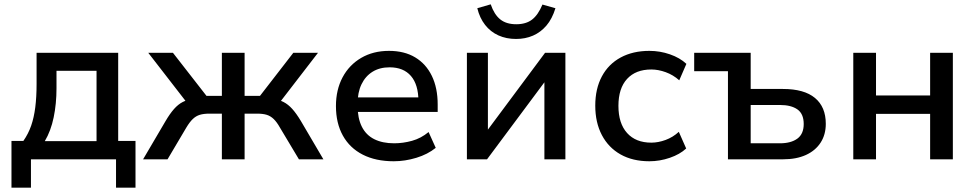

<svg xmlns="http://www.w3.org/2000/svg" viewBox="-20 -736 4505 887"><path d="M33 131V-85H88Q111 -118 124 -155.5Q137 -193 143 -240.5Q149 -288 149 -349V-492H526V-85H606V131H516V0H123V131ZM187 -84H426V-409H241V-328Q241 -257 228 -194Q215 -131 187 -84Z M641 0 745 -177Q765 -211 784 -232.5Q803 -254 824.5 -265Q846 -276 875 -279L854 -248L665 -492H779L934 -293H1005V-492H1110V-293H1181L1335 -492H1449L1261 -248L1239 -279Q1268 -276 1289.5 -265Q1311 -254 1330 -233Q1349 -212 1370 -177L1474 0H1361L1273 -147Q1259 -172 1244.5 -186Q1230 -200 1212.5 -205.5Q1195 -211 1168 -211H1110V0H1005V-211H947Q921 -211 903 -205.5Q885 -200 870.5 -186Q856 -172 841 -147L754 0Z M1799 9Q1716 9 1656 -21.5Q1596 -52 1564 -109.5Q1532 -167 1532 -246Q1532 -321 1562.5 -378.5Q1593 -436 1648.5 -468.5Q1704 -501 1777 -501Q1848 -501 1898 -471Q1948 -441 1975 -385.5Q2002 -330 2002 -253V-219H1614V-286H1930L1913 -269Q1913 -345 1878.5 -385Q1844 -425 1780 -425Q1734 -425 1701 -404.5Q1668 -384 1650 -346.5Q1632 -309 1632 -257V-248Q1632 -190 1651.5 -151Q1671 -112 1709 -93Q1747 -74 1801 -74Q1842 -74 1883.5 -85.5Q1925 -97 1960 -126L1993 -53Q1956 -23 1903.5 -7Q1851 9 1799 9Z M2137 0V-492H2234V-117H2219L2498 -492H2592V0H2495V-376H2510L2230 0ZM2364 -556Q2319 -556 2282.5 -572.5Q2246 -589 2221 -621Q2196 -653 2185 -698L2247 -716Q2263 -669 2291 -646.5Q2319 -624 2365 -624Q2410 -624 2438 -645.5Q2466 -667 2486 -715L2546 -698Q2531 -649 2504.5 -618Q2478 -587 2442.5 -571.5Q2407 -556 2364 -556Z M2980 9Q2903 9 2847 -22.5Q2791 -54 2760.5 -112Q2730 -170 2730 -248Q2730 -326 2760.5 -383Q2791 -440 2847.5 -470.5Q2904 -501 2980 -501Q3029 -501 3075 -485Q3121 -469 3151 -441L3118 -365Q3090 -390 3055.5 -402.5Q3021 -415 2989 -415Q2917 -415 2877 -371.5Q2837 -328 2837 -247Q2837 -166 2877 -121.5Q2917 -77 2989 -77Q3021 -77 3055 -89.5Q3089 -102 3116 -127L3150 -50Q3121 -23 3074.5 -7Q3028 9 2980 9Z M3343 0V-407H3187V-492H3448V-325H3597Q3695 -325 3745 -283.5Q3795 -242 3795 -164Q3795 -114 3771 -77Q3747 -40 3703 -20Q3659 0 3597 0ZM3448 -74H3583Q3634 -74 3663.5 -95.5Q3693 -117 3693 -163Q3693 -210 3664 -230.5Q3635 -251 3583 -251H3448Z M3922 0V-492H4027V-295H4277V-492H4382V0H4277V-210H4027V0Z"/></svg>

Font: NunitoSans_10ptSemiBold
Style: Regular
Weight: 600
Designer: Vernon Adams
Foundry: Vernon Adams
Version: Version 3.101;gftools[0.9.27]